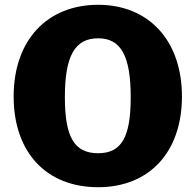

<svg xmlns="http://www.w3.org/2000/svg" viewBox="-20 -772 817 802"><path d="M390 10C604 10 740 -137 740 -369C740 -603 601 -752 390 -752C176 -752 37 -603 37 -369C37 -136 173 10 390 10ZM390 -132C291 -132 251 -198 251 -366C251 -539 293 -612 390 -612C485 -612 526 -539 526 -366C526 -198 487 -132 390 -132Z"/></svg>

Font: Bisquit Text
Style: Bold
Weight: 800
Version: Version 1.004;Glyphs 3.2.3 (3260)